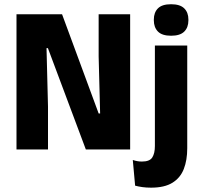

<svg xmlns="http://www.w3.org/2000/svg" viewBox="-20 -707 956 908"><path d="M273.5 -639.5 446.5 -170.5H453.5L446.5 -440.5V-639.5H595.5V0H386L206.5 -479.5H200L207 -203.5V0H58V-639.5ZM712.5 -82V-491.5H865.5V-82ZM789 -538Q746.5 -538 727 -557.8Q707.5 -577.5 707.5 -611V-614.5Q707.5 -648 727 -667.5Q746.5 -687 789 -687Q831.5 -687 851.2 -667.5Q871 -648 871 -614.5V-611Q871 -577 851.2 -557.5Q831.5 -538 789 -538ZM694.5 180.5Q672 180.5 652.8 177.8Q633.5 175 619 171L608 49.5Q618 53 628.8 55Q639.5 57 651 57Q688 57 700.2 37.5Q712.5 18 712.5 -16.5V-111.5H865.5V-6Q865.5 50.5 849.2 92.2Q833 134 795.5 157.2Q758 180.5 694.5 180.5Z"/></svg>

Font: Anek Latin
Style: Bold
Weight: 700
Designer: Yesha Goshar
Foundry: Ek Type
Version: Version 1.003